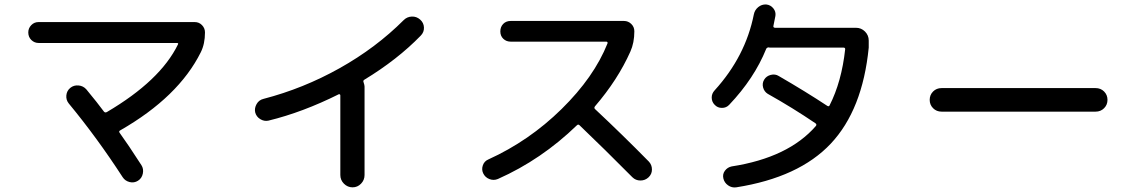

<svg xmlns="http://www.w3.org/2000/svg" viewBox="-20 -803 5040 852"><path d="M151.4 -612.3Q132.8 -612.3 119.1 -625.5Q105.5 -638.7 105.5 -659.2Q105.5 -677.7 118.7 -691.4Q131.8 -705.1 151.4 -705.1H843.8Q863.3 -705.1 876.5 -691.4Q889.6 -677.7 889.6 -659.2Q889.6 -608.4 871.1 -571.3Q772.5 -373 513.7 -224.6Q505.9 -220.7 510.7 -213.9Q546.9 -164.1 607.4 -70.3Q618.2 -53.7 613.8 -32.7Q609.4 -11.7 592.3 -1Q575.2 9.8 555.2 4.9Q535.2 0 524.4 -16.6Q411.1 -191.4 285.2 -343.8Q272.5 -359.4 274.4 -379.9Q276.4 -400.4 292 -413.1Q307.6 -425.8 328.6 -423.8Q349.6 -421.9 363.3 -406.2Q414.1 -344.7 441.4 -307.6Q446.3 -301.8 454.1 -305.7Q691.4 -445.3 769.5 -605.5Q773.4 -612.3 764.6 -612.3Z M1170.9 -267.6Q1152.3 -263.7 1134.8 -274.4Q1117.2 -285.2 1112.3 -304.7Q1108.4 -323.2 1118.7 -341.3Q1128.9 -359.4 1149.4 -364.3Q1326.2 -410.2 1487.3 -500.5Q1648.4 -590.8 1771.5 -713.9Q1786.1 -728.5 1807.1 -729.5Q1828.1 -730.5 1844.2 -716.3Q1860.4 -702.1 1861.3 -681.2Q1862.3 -660.2 1846.7 -644.5Q1743.2 -538.1 1596.7 -449.2Q1589.8 -445.3 1593.8 -436.5Q1597.7 -424.8 1597.7 -418.9V-26.4Q1597.7 -3.9 1582 12.2Q1566.4 28.3 1544.4 28.3Q1522.5 28.3 1506.3 12.2Q1490.2 -3.9 1490.2 -26.4V-379.9Q1490.2 -382.8 1487.8 -384.3Q1485.4 -385.7 1483.4 -384.8Q1323.2 -304.7 1170.9 -267.6Z M2189.5 -8.8Q2170.9 -1 2151.9 -8.3Q2132.8 -15.6 2124 -34.2Q2116.2 -50.8 2122.6 -69.3Q2128.9 -87.9 2147.5 -95.7Q2328.1 -177.7 2472.2 -319.3Q2616.2 -460.9 2675.8 -610.4Q2677.7 -618.2 2669.9 -618.2H2246.1Q2226.6 -618.2 2213.4 -630.9Q2200.2 -643.6 2200.2 -663.6Q2200.2 -683.6 2212.9 -696.8Q2225.6 -710 2246.1 -710H2749Q2767.6 -710 2781.2 -696.8Q2794.9 -683.6 2794.9 -664.1Q2794.9 -613.3 2777.3 -574.2Q2721.7 -449.2 2620.1 -331.1Q2615.2 -324.2 2620.1 -319.3Q2743.2 -204.1 2859.4 -85.9Q2873 -71.3 2873 -50.8Q2873 -30.3 2857.9 -16.1Q2842.8 -2 2821.8 -2Q2800.8 -2 2786.1 -16.6Q2662.1 -141.6 2551.8 -247.1Q2545.9 -252.9 2540 -247.1Q2382.8 -94.7 2189.5 -8.8Z M3215.8 -337.9Q3203.1 -324.2 3183.6 -324.2Q3164.1 -324.2 3151.4 -337.9Q3138.7 -350.6 3138.2 -369.1Q3137.7 -387.7 3151.4 -402.3Q3288.1 -552.7 3325.2 -739.3Q3329.1 -758.8 3344.7 -771.5Q3360.4 -784.2 3379.9 -783.2Q3399.4 -781.2 3411.6 -766.1Q3423.8 -751 3420.9 -732.4Q3419.9 -727.5 3412.1 -688.5Q3410.2 -680.7 3418.9 -679.7H3778.3Q3801.8 -679.7 3818.4 -663.1Q3835 -646.5 3835 -623V-591.8Q3807.6 -315.4 3666.5 -165.5Q3525.4 -15.6 3247.1 28.3Q3227.5 31.2 3210.9 19.5Q3194.3 7.8 3189.9 -11.2Q3185.5 -30.3 3196.8 -45.4Q3208 -60.5 3226.6 -64.5Q3478.5 -103.5 3600.6 -244.1Q3605.5 -251 3598.6 -255.9Q3498 -324.2 3386.7 -386.7Q3371.1 -396.5 3366.2 -415Q3361.3 -433.6 3371.1 -449.7Q3380.9 -465.8 3400.4 -470.7Q3419.9 -475.6 3435.5 -465.8Q3553.7 -397.5 3651.4 -333Q3658.2 -329.1 3661.1 -335Q3714.8 -440.4 3730.5 -585Q3730.5 -591.8 3722.7 -591.8H3396.5H3394.5Q3393.6 -592.8 3392.6 -592.8Q3382.8 -592.8 3379.9 -585.9Q3327.1 -455.1 3215.8 -337.9Z M4158.2 -307.6Q4135.7 -307.6 4120.6 -322.8Q4105.5 -337.9 4105.5 -359.9Q4105.5 -381.8 4120.6 -397Q4135.7 -412.1 4158.2 -412.1H4841.8Q4864.3 -412.1 4879.4 -397Q4894.5 -381.8 4894.5 -359.9Q4894.5 -337.9 4879.4 -322.8Q4864.3 -307.6 4841.8 -307.6Z"/></svg>

Font: Rounded Mgen+ 2p medium
Style: Regular
Weight: 500
Designer: [Source Han Sans]
Ryoko NISHIZUKA  (kana & ideographs); Paul D. Hunt (Latin, Greek & Cyrillic); Wenlong ZHANG  (bopomofo
Version: Version 1.059.20150602